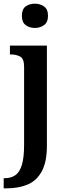

<svg xmlns="http://www.w3.org/2000/svg" viewBox="-34 -784 364 1044"><path d="M156 -632Q126 -632 105.5 -647.5Q85 -663 85 -698Q85 -734 105.5 -749Q126 -764 156 -764Q184 -764 205.5 -749Q227 -734 227 -698Q227 -663 205.5 -647.5Q184 -632 156 -632ZM-14 240V185H-8Q26 185 49.5 168.5Q73 152 85 112.5Q97 73 97 4V-421Q97 -465 75.5 -476.5Q54 -488 24 -488H20V-536H221V8Q221 97 193 148Q165 199 116 219.5Q67 240 3 240Z"/></svg>

Font: Noto Serif Hebrew SemiCondensed SemiBold
Style: Regular
Weight: 600
Width: 4
Designer: Monotype Design Team
Foundry: Monotype Imaging Inc.
Version: Version 2.004; ttfautohint (v1.8.4.7-5d5b)